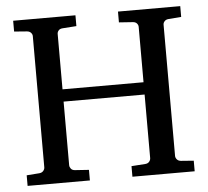

<svg xmlns="http://www.w3.org/2000/svg" viewBox="-49 -724 842 777"><g transform="rotate(-5 371.5 -335.5)"><path d="M458 0V-43L515.1 -46.9Q525.4 -47.9 530.8 -54.7Q536.1 -61.5 536.1 -68.8V-327.1H207V-68.8Q207 -61.5 212.2 -54.7Q217.3 -47.9 228 -46.9L285.2 -43V0H32.2V-43L84 -46.9Q94.7 -47.9 100.3 -54.7Q106 -61.5 106 -68.8V-602.1Q106 -609.4 100.3 -615.7Q94.7 -622.1 84 -623L32.2 -627V-670.9H285.2V-627L228 -623Q217.3 -622.1 212.2 -615.7Q207 -609.4 207 -602.1V-377H536.1V-602.1Q536.1 -609.4 530.8 -615.7Q525.4 -622.1 515.1 -623L458 -627V-670.9H710.9V-627L659.2 -623Q648.4 -622.1 642.8 -615.7Q637.2 -609.4 637.2 -602.1V-68.8Q637.2 -61.5 642.8 -54.7Q648.4 -47.9 659.2 -46.9L710.9 -43V0Z"/></g></svg>

Font: Charis SIL Afr
Style: Regular
Weight: 400
Foundry: SIL International
Version: Version 5.000